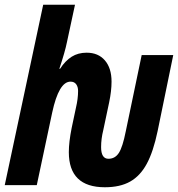

<svg xmlns="http://www.w3.org/2000/svg" viewBox="-29 -780 750 809"><path d="M261 -139Q261 -181 273 -241L291 -326Q300 -364 300 -397Q300 -414 292 -425Q284 -436 268 -436Q219 -436 191 -306L126 0H-9L153 -760H287L253 -602Q245 -562 221 -490H224Q246 -524 273 -541Q300 -558 336 -558Q385 -558 413 -525.5Q441 -493 441 -436Q441 -397 431 -349L406 -231Q397 -195 397 -160Q397 -111 428 -111Q456 -111 472 -136Q488 -161 501 -227L568 -548H701L635 -227Q617 -141 589.5 -90Q562 -39 519.5 -15Q477 9 413 9Q261 9 261 -139Z"/></svg>

Font: Noto Sans Display Ex Bold Cond
Style: Italic
Weight: 800
Width: 3
Italic angle: -12°
Designer: Monotype Design team
Foundry: Monotype Imaging Inc.
Version: Version 1.000